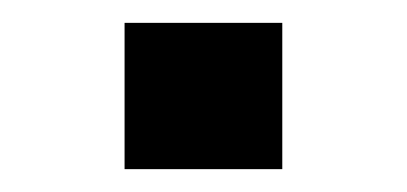

<svg xmlns="http://www.w3.org/2000/svg" viewBox="-20 -148 356 168"><path d="M89 0V-128H227V0Z"/></svg>

Font: Nunito Sans 7pt Expanded Medium
Style: Regular
Weight: 500
Width: 7
Designer: Vernon Adams
Foundry: Vernon Adams
Version: Version 3.101;gftools[0.9.27]